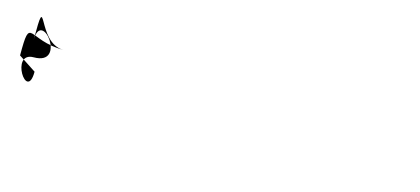

<svg xmlns="http://www.w3.org/2000/svg" viewBox="-60 -207 737 337"><g transform="rotate(15 308.5 -38.0)"><path d="M0 0C0 56 -51 -24 -8 -24C53 -24 -16 -112 -16 -53C-16 -151 -11 -50 39 -50C-27 -50 -32 -96 -32 -21Z"/></g></svg>

Font: Passageway
Style: BdSuIt
Weight: 700
Foundry: Ascender Corporation
Version: Version 1.11